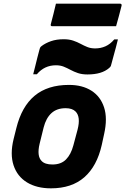

<svg xmlns="http://www.w3.org/2000/svg" viewBox="-20 -1015 683 1047"><path d="M356 -552Q429 -552 478.5 -520.5Q528 -489 547.5 -429.5Q567 -370 548 -285L535 -225Q509 -109 440 -48.5Q371 12 258 12Q180 12 127 -20.5Q74 -53 54 -113.5Q34 -174 54 -256L69 -316Q98 -434 169 -493Q240 -552 356 -552ZM338 -425Q290 -425 260.5 -398Q231 -371 218 -320L196 -231Q180 -164 207 -137Q225 -118 266 -118Q313 -118 340 -145.5Q367 -173 380 -222L403 -308Q421 -378 392 -407Q374 -425 338 -425ZM499 -751Q529 -751 555 -762.5Q581 -774 603 -800H623Q619 -782 612 -756.5Q605 -731 598.5 -707Q592 -683 588 -668Q586 -660 584.5 -655.5Q583 -651 575 -644Q535 -609 457 -609Q427 -609 405 -616.5Q383 -624 364.5 -634Q346 -644 327.5 -651.5Q309 -659 285 -659Q222 -659 181 -610H161Q166 -629 172 -653.5Q178 -678 184 -702Q190 -726 194 -740Q196 -748 198 -753.5Q200 -759 207 -764Q228 -780 258 -790.5Q288 -801 327 -801Q357 -801 379 -793.5Q401 -786 419.5 -776Q438 -766 456.5 -758.5Q475 -751 499 -751ZM285 -995H634Q645 -995 643 -984Q636 -955 628.5 -928Q621 -901 613 -872H265Q254 -872 257 -883Q265 -912 271.5 -939Q278 -966 285 -995Z"/></svg>

Font: Recursive Sn Lnr St XBd
Style: Italic
Weight: 800
Italic angle: -15°
Version: Version 1.079;hotconv 1.0.112;makeotfexe 2.5.65598; ttfautoh